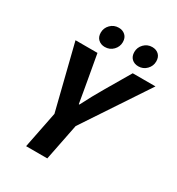

<svg xmlns="http://www.w3.org/2000/svg" viewBox="-196 -955 989 1075"><g transform="rotate(30 298.5 -417.0)"><path d="M137 0 184 -236 80 -652H222L250 -495Q257 -458 262.5 -424Q268 -390 275 -351H279Q299 -390 318 -425Q337 -460 359 -497L450 -652H597L321 -236L274 0ZM240 -701Q215 -701 198 -716.5Q181 -732 181 -760Q181 -790 202.5 -812Q224 -834 256 -834Q281 -834 298 -818.5Q315 -803 315 -775Q315 -745 293.5 -723Q272 -701 240 -701ZM457 -701Q431 -701 414.5 -716.5Q398 -732 398 -760Q398 -790 419.5 -812Q441 -834 472 -834Q498 -834 514.5 -818.5Q531 -803 531 -775Q531 -745 509.5 -723Q488 -701 457 -701Z"/></g></svg>

Font: Source Sans 3
Style: Bold Italic
Weight: 700
Italic angle: -11°
Designer: Paul D. Hunt
Foundry: Adobe
Version: Version 3.052;hotconv 1.1.0;makeotfexe 2.6.0